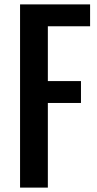

<svg xmlns="http://www.w3.org/2000/svg" viewBox="-20 -854 443 874"><path d="M71.3 0V-834H390.1V-734.4H197.8V-484.9H348.6V-385.3H197.8V0Z"/></svg>

Font: FjallaOne
Style: Regular
Weight: 400
Designer: Irina Smirnova
Foundry: Irina Smirnova
Version: Version 1.001